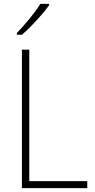

<svg xmlns="http://www.w3.org/2000/svg" viewBox="-20 -1036 490 990"><path d="M93 -66V-780H131V-102H430V-66ZM233 -1009Q217 -986 193 -958.5Q169 -931 143 -904Q117 -877 93 -857H67V-866Q99 -899 133 -940.5Q167 -982 188 -1016H233Z"/></svg>

Font: Noto Sans Malayalam UI SemiCondensed ExtraLight
Style: Regular
Weight: 200
Width: 4
Designer: Jelle Bosma - Monotype Design Team
Foundry: Monotype Imaging Inc.
Version: Version 2.104; ttfautohint (v1.8.4.7-5d5b)